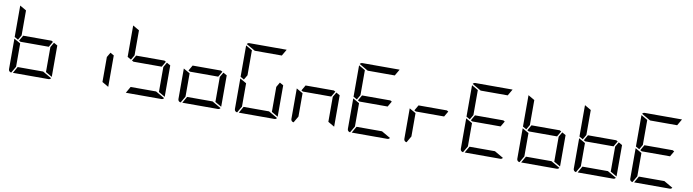

<svg xmlns="http://www.w3.org/2000/svg" viewBox="-36 -1866 9863 2732"><g transform="rotate(10 4896.0 -500.0)"><path d="M152 -477 99 -507V-959V-961L192 -907V-546ZM647 -533 601 -454H192L169 -467L215 -546H624ZM664 -523 717 -493V-41V-39L624 -93V-454ZM583 -93 711 -19Q699 0 676 0H162L215 -93ZM138 0Q122 -1 110.5 -12.5Q99 -24 99 -41V-483L192 -430V-93Z M1480 -523 1533 -493V-41V-39L1440 -93V-454Z M1784 -477 1731 -507V-959V-961L1824 -907V-546ZM2279 -533 2233 -454H1824L1801 -467L1847 -546H2256ZM2296 -523 2349 -493V-41V-39L2256 -93V-454ZM2215 -93 2343 -19Q2331 0 2308 0H1794L1847 -93Z M3095 -533 3049 -454H2640L2617 -467L2663 -546H3072ZM3112 -523 3165 -493V-41V-39L3072 -93V-454ZM3031 -93 3159 -19Q3147 0 3124 0H2610L2663 -93ZM2586 0Q2570 -1 2558.5 -12.5Q2547 -24 2547 -41V-483L2640 -430V-93Z M3416 -477 3363 -507V-959V-961L3456 -907V-546ZM3928 -523 3981 -493V-41V-39L3888 -93V-454ZM3847 -93 3975 -19Q3963 0 3940 0H3426L3479 -93ZM3402 0Q3386 -1 3374.5 -12.5Q3363 -24 3363 -41V-483L3456 -430V-93ZM3497 -907 3369 -981Q3381 -1000 3404 -1000H3940H3942L3888 -907Z M4727 -533 4681 -454H4272L4249 -467L4295 -546H4704ZM4744 -523 4797 -493V-41V-39L4704 -93V-454ZM4218 0Q4202 -1 4190.5 -12.5Q4179 -24 4179 -41V-483L4272 -430V-93Z M5048 -477 4995 -507V-959V-961L5088 -907V-546ZM5543 -533 5497 -454H5088L5065 -467L5111 -546H5520ZM5479 -93 5607 -19Q5595 0 5572 0H5058L5111 -93ZM5034 0Q5018 -1 5006.5 -12.5Q4995 -24 4995 -41V-483L5088 -430V-93ZM5129 -907 5001 -981Q5013 -1000 5036 -1000H5572H5574L5520 -907Z M6359 -533 6313 -454H5904L5881 -467L5927 -546H6336ZM5850 0Q5834 -1 5822.5 -12.5Q5811 -24 5811 -41V-483L5904 -430V-93Z M6680 -477 6627 -507V-959V-961L6720 -907V-546ZM7175 -533 7129 -454H6720L6697 -467L6743 -546H7152ZM7111 -93 7239 -19Q7227 0 7204 0H6690L6743 -93ZM6666 0Q6650 -1 6638.5 -12.5Q6627 -24 6627 -41V-483L6720 -430V-93ZM6761 -907 6633 -981Q6645 -1000 6668 -1000H7204H7206L7152 -907Z M7496 -477 7443 -507V-959V-961L7536 -907V-546ZM7991 -533 7945 -454H7536L7513 -467L7559 -546H7968ZM8008 -523 8061 -493V-41V-39L7968 -93V-454ZM7927 -93 8055 -19Q8043 0 8020 0H7506L7559 -93ZM7482 0Q7466 -1 7454.5 -12.5Q7443 -24 7443 -41V-483L7536 -430V-93Z M8312 -477 8259 -507V-959V-961L8352 -907V-546ZM8807 -533 8761 -454H8352L8329 -467L8375 -546H8784ZM8824 -523 8877 -493V-41V-39L8784 -93V-454ZM8743 -93 8871 -19Q8859 0 8836 0H8322L8375 -93ZM8298 0Q8282 -1 8270.5 -12.5Q8259 -24 8259 -41V-483L8352 -430V-93Z M9128 -477 9075 -507V-959V-961L9168 -907V-546ZM9623 -533 9577 -454H9168L9145 -467L9191 -546H9600ZM9559 -93 9687 -19Q9675 0 9652 0H9138L9191 -93ZM9114 0Q9098 -1 9086.5 -12.5Q9075 -24 9075 -41V-483L9168 -430V-93ZM9209 -907 9081 -981Q9093 -1000 9116 -1000H9652H9654L9600 -907Z"/></g></svg>

Font: DSEG7 Modern
Style: Regular
Weight: 400
Designer: Keshikan(Twitter:@keshinomi_88pro)
Version: Version 0.46